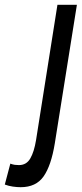

<svg xmlns="http://www.w3.org/2000/svg" viewBox="-156 -559 340 799"><path d="M164 -539 72 38Q57 130 25.5 175Q-6 220 -70 220Q-85 220 -102.5 217.5Q-120 215 -136 209L-113 122Q-102 126 -94 127Q-86 128 -77 128Q-46 128 -30 100.5Q-14 73 -6 24L83 -539Z"/></svg>

Font: Georama Extra Condensed Medium
Style: Italic
Weight: 500
Width: 2
Italic angle: -9°
Designer: Jean-Baptiste Levee
Foundry: Production Type
Version: Version 1.000